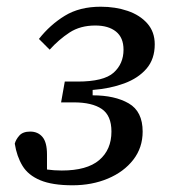

<svg xmlns="http://www.w3.org/2000/svg" viewBox="-20 -540 503 572"><path d="M196 12Q136 12 100 -3Q64 -18 47 -46Q30 -74 24 -112Q27 -124 37.5 -136Q48 -148 70 -148Q93 -148 106.5 -132Q120 -116 120 -80V-35Q141 -32 164 -32Q239 -32 275.5 -63Q312 -94 312 -148Q312 -196 283 -215.5Q254 -235 200 -235H162L173 -297H211Q289 -297 318.5 -323.5Q348 -350 348 -392Q348 -428 325.5 -446Q303 -464 264 -464Q219 -464 187 -443Q155 -422 128 -392L96 -424Q129 -466 173 -493Q217 -520 280 -520Q324 -520 360.5 -507.5Q397 -495 419 -470Q441 -445 441 -408Q441 -364 416.5 -335.5Q392 -307 350 -291.5Q308 -276 256 -272V-256Q322 -256 363.5 -232Q405 -208 405 -148Q405 -100 377 -64Q349 -28 301.5 -8Q254 12 196 12Z"/></svg>

Font: Source Serif 4 Caption
Style: Italic
Weight: 400
Italic angle: -12°
Designer: Frank Grießhammer
Foundry: Adobe Systems Incorporated
Version: Version 4.004;hotconv 1.0.117;makeotfexe 2.5.65602